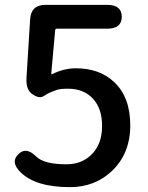

<svg xmlns="http://www.w3.org/2000/svg" viewBox="-20 -757 610 790"><path d="M268 13Q127 13 65 -48Q22 -90 55 -122Q87 -155 129 -113Q161 -81 254 -81Q318 -81 359 -123.5Q400 -166 400 -238.5Q400 -311 362 -351.5Q324 -392 260 -392Q227 -392 213.5 -387Q200 -382 188.5 -377.5Q177 -373 159.5 -361.5Q142 -350 114 -369Q86 -387 89 -437L104 -678Q108 -737 167 -737H421Q481 -737 481 -688Q481 -639 421 -639H214Q208 -639 207 -633L191 -455Q191 -450 195 -452Q243 -476 292 -476Q390 -476 450 -419Q516 -357 516 -241Q516 -125 440 -53Q370 13 268 13Z"/></svg>

Font: Resource Han Rounded KR Medium
Style: Regular
Weight: 500
Designer: Cyano Hao (round all glyphs); Ryoko NISHIZUKA 西塚涼子 (kana, bopomofo & ideographs); Paul D. Hunt (Latin, Greek & Cyrillic)
Foundry: Cyano Hao
Version: 0.990